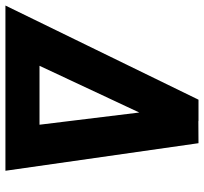

<svg xmlns="http://www.w3.org/2000/svg" viewBox="-82 -709 751 707"><g transform="rotate(90 293.5 -355.5)"><path d="M425.8 -645.5 123.5 0H-39.6L307.1 -710.9H385.7ZM414.6 0 333.5 -663.1 384.3 -710.4 467.3 -710.9 568.8 0ZM448.2 -125.5 426.3 0H85.4L107.4 -125.5Z"/></g></svg>

Font: Roboto Condensed ExtraBold
Style: Italic
Weight: 800
Italic angle: -12°
Designer: Christian Robertson
Foundry: Google
Version: Version 3.008; 2023